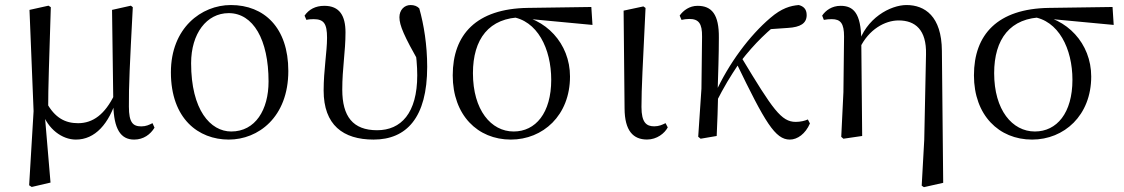

<svg xmlns="http://www.w3.org/2000/svg" viewBox="-20 -551 4554 778"><path d="M98.1 199.8 108.5 206.6 184.7 188.8 161.7 -82.8 175.1 -101.7C175.1 -206.2 179.4 -303.8 185.9 -521.8L176.5 -528L99.5 -510.9L116.1 -100.8ZM523.5 14.6C561.8 14.6 589.6 -6.6 606.1 -33.6L598 -52C584.7 -45.3 571.9 -38.9 552.7 -38.9C518.7 -38.9 502.3 -53.9 502.3 -119.2C501.5 -198.7 506 -290.9 518.1 -521.8L510.3 -528L434 -510.9L439.2 -128.5V-125.3C441.5 -28.7 468.5 14.6 523.5 14.6ZM287.6 14.6C364.9 14.6 421.9 -48.1 454.2 -155.4H456.6L444 -167.6C405.2 -87.7 356.8 -51.8 296.3 -51.8C245 -51.8 202.1 -72.7 167.8 -136.8L148.5 -96.8H150.7C174.1 -27.9 231.5 14.6 287.6 14.6Z M907.1 14.6C1025.7 14.6 1148.3 -75.2 1148.3 -263.4C1148.3 -438.8 1050.6 -530.6 915.5 -530.6C796.3 -530.6 672.5 -438.1 672.5 -258C672.5 -69.7 784.2 14.6 907.1 14.6ZM917 -18.2C832.6 -18.2 754.4 -105.3 754.4 -294.9C754.4 -414.6 816.9 -497.8 906.8 -497.8C1005.8 -497.8 1068.2 -390.9 1068.2 -220.9C1068.2 -106.1 1014.8 -18.2 917 -18.2Z M1493.7 14.6C1626.9 14.6 1711 -74.1 1711 -280.1C1711 -368.5 1697.6 -451 1679 -516.9C1670.7 -525.8 1658.9 -530.6 1643.6 -530.6C1618.3 -530.6 1598.5 -510.5 1598.5 -481.2C1598.5 -447.6 1617.8 -404.6 1680.3 -293.8L1676.1 -367.5L1659.9 -369.8C1667.1 -323.1 1670.7 -283.9 1670.7 -245.9C1670.7 -92.3 1604.7 -23.3 1508.2 -23.3C1409.6 -23.3 1366.9 -79.6 1366.9 -187.9C1366.9 -274.9 1380 -341.6 1380 -419.5C1380 -487.3 1356 -527.4 1294.2 -527.4C1257.8 -527.4 1231.3 -512.5 1214.1 -487.6L1221.6 -470.4C1229.6 -472.6 1240 -473.4 1250.6 -473.4C1292.2 -473.4 1305.2 -455.4 1305.2 -397.8C1305.2 -341.1 1291.4 -267 1291.4 -184.1C1291.4 -44.7 1370 14.6 1493.7 14.6Z M2050 14.6C2179.7 14.6 2289.7 -82.8 2289.7 -240.9C2289.7 -375.3 2190.8 -479.5 2063 -492L2049.6 -483C2157.7 -469.8 2213.6 -352.9 2213.6 -227.7C2213.6 -93.1 2150.2 -18.2 2061.4 -18.2C1969.7 -18.2 1896.4 -105.3 1896.4 -254.5C1896.4 -391.9 1960.6 -480.5 2097.2 -481L2114.1 -475.1L2380.8 -450L2376.1 -522.7L2118.8 -519C1910.2 -516 1814.5 -411.2 1814.5 -245.6C1814.5 -84.4 1915.5 14.6 2050 14.6Z M2601.8 14.4C2642.1 14.4 2673.3 -11.1 2685.8 -34.8L2676.9 -52C2663.5 -45.5 2650.5 -39.1 2631 -39.1C2599.4 -39.1 2579.3 -54.3 2579.3 -117.6C2579.3 -195.6 2584.5 -282.9 2595.8 -518.8L2587 -525L2506.9 -507.9L2510.8 -111.9C2511.2 -20.4 2546.2 14.4 2601.8 14.4Z M2819 11.1 2884.1 0C2887.1 -57.9 2888.5 -114.7 2890 -174.4L2887.8 -177.6C2890.1 -251.6 2892.9 -329 2892.9 -397.8C2893.9 -492.9 2863.9 -527.4 2806.6 -527.4C2773.7 -527.4 2748.8 -508.6 2734.1 -488L2741.5 -470.4C2751.3 -472.6 2761.8 -474.2 2773.2 -474.2C2810.8 -474.2 2825.6 -456.3 2824.8 -402.2L2822.3 -191.8L2809.2 3.1ZM2877.7 -128.6C2917.6 -206.8 2937.3 -237.8 2974.2 -293.4L2979.8 -300.4C3038.9 -377.1 3095.3 -429.8 3155.1 -474.7L3083.1 -431.6L3173.1 -437.9C3223.1 -440.9 3248.7 -456.2 3248.7 -489.9C3248.7 -515.9 3234 -526 3216.7 -530.6C3182.9 -527.8 3147.1 -517.9 3101.1 -478.1C3018.2 -407.6 2932.8 -294.6 2877.1 -171L2870.2 -155.3H2863.1ZM3180.4 14.6C3211.3 14.6 3243.7 -8.6 3261.9 -50.7L3253.5 -67C3242.1 -61.7 3224 -57.1 3204.3 -57.1C3145.7 -57.1 3111.3 -107.9 2985 -317.2L2963.8 -295.8C3080.1 -55.1 3121.2 14.6 3180.4 14.6Z M3388.8 3.5 3397.6 11.1 3473.6 0 3470 -385.8V-389.8C3468.8 -498.3 3437.8 -527.4 3386.2 -527.4C3350.8 -527.4 3325.4 -508.6 3311.5 -487.8L3318.3 -470.4C3329.9 -472.6 3339.5 -473.4 3350.3 -473.4C3386.2 -473.4 3400.2 -456.3 3400.2 -402.8L3397.6 -177.6ZM3714.8 201.4 3723.8 207.4 3801.9 189.8 3796.6 -345.2C3795.6 -485.5 3727.2 -530.6 3653.3 -530.6C3588.8 -530.6 3487.9 -478.3 3456.1 -366.7H3453.9L3464.1 -356.3C3499.9 -431.6 3565.8 -468.2 3621.2 -468.2C3688.6 -468.2 3734.7 -430.5 3732.3 -330.8L3725.1 15.9Z M4162 14.6C4291.7 14.6 4401.7 -82.8 4401.7 -240.9C4401.7 -375.3 4302.8 -479.5 4175 -492L4161.6 -483C4269.7 -469.8 4325.6 -352.9 4325.6 -227.7C4325.6 -93.1 4262.2 -18.2 4173.4 -18.2C4081.7 -18.2 4008.4 -105.3 4008.4 -254.5C4008.4 -391.9 4072.6 -480.5 4209.2 -481L4226.1 -475.1L4492.8 -450L4488.1 -522.7L4230.8 -519C4022.2 -516 3926.5 -411.2 3926.5 -245.6C3926.5 -84.4 4027.5 14.6 4162 14.6Z"/></svg>

Font: Source Han Serif TW VF
Style: Regular
Weight: 250
Designer: Ryoko NISHIZUKA 西塚涼子 (kana & ideographs); Frank Grießhammer (Latin, Greek & Cyrillic); Wenlong ZHANG 张文龙 (bopomofo); San
Foundry: Adobe
Version: Version 2.002;hotconv 1.1.0;makeotfexe 2.6.0